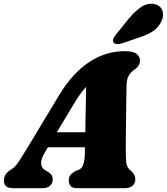

<svg xmlns="http://www.w3.org/2000/svg" viewBox="-44 -984 872 1004"><path d="M193.5 -192Q169 -152 171 -128Q173 -104 193 -93.5L208.5 -84.5Q221.5 -76 226.8 -66.5Q232 -57 232 -47.5Q232 -25.5 217.5 -12.8Q203 0 179.5 0H22.5Q-23.5 0 -23.5 -40Q-23.5 -57 -15.2 -71Q-7 -85 21 -102.5Q37.5 -113 57 -143.2Q76.5 -173.5 98 -209L268 -491Q339 -605.5 424.8 -661Q510.5 -716.5 607 -716.5Q652 -716.5 670 -702.5Q688 -688.5 688 -668Q688 -642 665.5 -624.5Q643.5 -610.5 630.5 -590.8Q617.5 -571 617.5 -531.5Q617 -505 616.5 -466.5Q616 -428 615.5 -385Q615 -342 614.5 -301Q614 -260 613.8 -228Q613.5 -196 614 -181Q614.5 -156.5 615.5 -140.5Q616.5 -124.5 622.5 -112.5Q628.5 -100.5 644 -87.5Q663.5 -70 663.5 -46Q663.5 -26 649.2 -13Q635 0 609.5 0H359.5Q334 0 324.8 -12.2Q315.5 -24.5 315.5 -41Q315.5 -59 325.8 -70.8Q336 -82.5 356 -92L367 -95.5Q384.5 -103 391.8 -124.5Q399 -146 399.5 -178.5Q399.5 -192.5 400 -214H206.5ZM345 -445.5 253.5 -292.5H402Q403 -348.5 404.2 -411.8Q405.5 -475 406.5 -530Q393.5 -516 378.2 -495.5Q363 -475 345 -445.5ZM631 -888.5Q664 -927.5 697 -949Q730 -970.5 766 -962Q797.5 -954 805.8 -926.5Q814 -899 799.5 -871Q784 -840.5 757.8 -822.2Q731.5 -804 687 -789L593 -757Q579.5 -752.5 566.5 -753.8Q553.5 -755 549 -764Q544 -773.5 549.8 -784.5Q555.5 -795.5 565.5 -807.5Z"/></svg>

Font: Fraunces 9pt Soft Black
Style: Italic
Weight: 900
Italic angle: -16°
Version: Version 1.000;[b76b70a41]